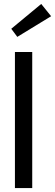

<svg xmlns="http://www.w3.org/2000/svg" viewBox="-20 -951 278 971"><path d="M143 0H55.5V-688H143ZM67.5 -764.5 37 -805.5 188.5 -931 238.5 -869Z"/></svg>

Font: League Spartan Thin
Style: Regular
Weight: 400
Version: Version 2.002